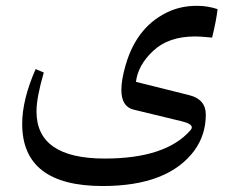

<svg xmlns="http://www.w3.org/2000/svg" viewBox="-20 -349 795 655"><path d="M337.4 191.9Q544.9 191.9 629.4 95.7Q634.3 90.3 634.3 85.4Q634.3 73.2 600.6 64.9L435.5 24.9Q394 14.6 394 -42.5Q394 -76.7 408.7 -127.4Q448.2 -263.7 561.5 -312Q602.5 -329.1 651.4 -329.1Q652.8 -329.1 653.8 -329.1Q688 -329.1 722.2 -317.9Q718.3 -280.8 703.6 -220.7L681.2 -222.7Q662.1 -224.6 645 -224.6Q554.7 -224.6 502.4 -175.3Q450.7 -127 443.8 -69.8L625.5 -24.4Q682.1 -10.3 682.1 42Q682.1 110.8 643.1 164.6Q553.2 285.6 330.6 285.6Q329.6 285.6 329.1 285.6Q55.7 285.2 55.7 73.7Q55.7 -9.3 101.6 -113.3L129.4 -101.6Q104.5 -16.1 104.5 31.2Q104.5 191.9 337.4 191.9Z"/></svg>

Font: Parastoo WOL
Style: WOL
Weight: 400
Foundry: Saber Rastikerdar (saber.rastikerdar@gmail.com)
Version: Version 1.0.0-alpha5